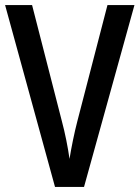

<svg xmlns="http://www.w3.org/2000/svg" viewBox="-20 -734 548 754"><path d="M508 -714H402L284 -259C272 -213 260 -154 253 -110C247 -154 235 -214 223 -258L106 -714H0L196 0H310Z"/></svg>

Font: Noto Sans Arabic Cond Med
Style: Regular
Weight: 500
Width: 3
Designer: Monotype Design Team, Nadine Chahine, Nizar Qandah and Khaled Hosny
Foundry: Monotype Imaging Inc.
Version: Version 2.012